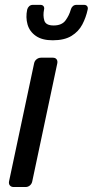

<svg xmlns="http://www.w3.org/2000/svg" viewBox="-20 -752 373 772"><path d="M35.2 0Q25 0 19.7 -6.4Q14.4 -12.7 16.4 -22.9L117.1 -497.1Q119.1 -507.3 127 -513.6Q135 -520 145.2 -520H192.6Q202.7 -520 207.5 -513.6Q212.3 -507.3 210.3 -497.1L109.7 -22.9Q107.7 -12.7 100.2 -6.4Q92.7 0 82.6 0ZM191.9 -590Q149.2 -590 124 -607.7Q98.8 -625.3 90.7 -653.8Q82.7 -682.3 89.3 -713.5Q91.3 -721.5 97.3 -727Q103.3 -732.5 112.3 -732.5H142.1Q151.1 -732.5 155.1 -727Q159.1 -721.5 157.1 -713.5Q152.2 -689.9 158.1 -669.7Q163.9 -649.6 195.6 -649.6Q228.4 -649.6 243.3 -669.7Q258.2 -689.9 264.7 -713.5Q266.7 -721.5 272.7 -727Q278.7 -732.5 287.7 -732.5H317.5Q326.5 -732.5 330.5 -727Q334.5 -721.5 332.5 -713.5Q325.9 -682.3 311.1 -653.8Q296.2 -625.3 267.6 -607.7Q238.9 -590 191.9 -590Z"/></svg>

Font: Rubik Light
Style: Italic
Weight: 300
Italic angle: -12°
Designer: Hubert and Fischer
Foundry: Hubert and Fischer
Version: Version 2.300;gftools[0.9.30]